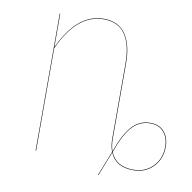

<svg xmlns="http://www.w3.org/2000/svg" viewBox="-69 -596 714 714"><g transform="rotate(10 288.0 -239.0)"><path d="M504.9 -175.8Q538.6 -175.8 557.4 -154.3Q576.2 -132.8 576.2 -98.1Q576.2 -51.3 546.6 -21.2Q517.1 8.8 472.2 8.8Q405.3 8.8 384.3 -42H383.8L348.1 48.8H346.2L382.8 -43.9L383.3 -44.4Q375 -65.4 375 -94.2V-377.9Q375 -447.3 348.9 -486.1Q322.8 -524.9 267.1 -524.9Q166.5 -524.9 104 -387.2V0H102.1V-517.1H104V-391.1Q167 -526.9 267.1 -526.9Q323.2 -526.9 350.1 -487.3Q377 -447.8 377 -377.9V-94.2Q377 -66.4 384.3 -46.9Q406.2 -111.3 434.6 -143.6Q462.9 -175.8 504.9 -175.8ZM472.2 6.8Q516.1 6.8 545.2 -22.7Q574.2 -52.2 574.2 -98.1Q574.2 -131.8 555.9 -152.8Q537.6 -173.8 504.9 -173.8Q463.4 -173.8 435.3 -141.6Q407.2 -109.4 385.3 -44.4Q405.8 6.8 472.2 6.8Z"/></g></svg>

Font: Fira Sans Compressed Two
Style: Regular
Weight: 100
Width: 1
Designer: Carrois Corporate & Edenspiekermann AG
Foundry: Carrois Corporate GbR & Edenspiekermann AG
Version: Version 4.203;PS 004.203;hotconv 1.0.88;makeotf.lib2.5.64775